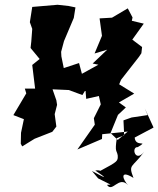

<svg xmlns="http://www.w3.org/2000/svg" viewBox="-20 -586 663 804"><path d="M473 0 443 -29 474 -105 507 -136 478 -157 542 -194 479 -233 487 -252 562 -348 572 -363 575 -389 534 -420 582 -487 532 -499 535 -513 515 -551 449 -512 397 -509 407 -436 376 -362 429 -378 368 -320 392 -315 323 -277 311 -322 247 -301 237 -350 236 -369 248 -414 289 -511 296 -555 267 -561 221 -566 115 -557 105 -493 115 -465 111 -412 108 -385 146 -339 115 -314 127 -215H84L90 -195L36 -104L80 -87L68 -30L67 16L73 27L125 -5L199 -34L216 -56L209 -108L219 -147L216 -166L200 -212L268 -209L325 -188L338 -209L341 -172L394 -184L402 -149L373 -91L377 -64L304 40L407 -4L408 -24L515 -35ZM391 161 443 187 428 188C451 223 477 148 516 189C496 169 477 121 539 159C516 100 533 119 584 49C546 98 528 28 557 30C606 -1 547 33 544 -10L623 -52L586 -133L598 -104L531 -94L497 -82L500 -20L469 -7C460 54 469 41 473 65C474 89 474 90 399 130C405 137 405 124 379 128C432 164 428 164 365 130Z"/></svg>

Font: Asimov Aggro
Style: CondIt
Weight: 500
Designer: Google
Version: Version 2.000980; 2014